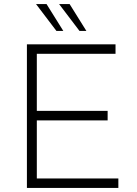

<svg xmlns="http://www.w3.org/2000/svg" viewBox="-20 -929 679 949"><path d="M551 -710V-663H162V-381H512V-334H162V-47H565V0H113V-710ZM210 -909 293 -776H259L158 -909ZM324 -909 407 -776H373L272 -909Z"/></svg>

Font: Josefin Sans Light
Style: Regular
Weight: 300
Designer: Santiago Orozco
Foundry: Typemade
Version: Version 2.000